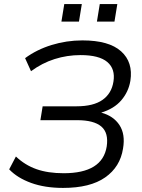

<svg xmlns="http://www.w3.org/2000/svg" viewBox="-20 -912 694 941"><path d="M289 9Q200 9 132.5 -15.5Q65 -40 25 -82L58 -145Q102 -103 158.5 -83Q215 -63 292 -63Q482 -63 503 -194Q513 -261 476.5 -292Q440 -323 358 -323H178L189 -391H355Q438 -391 482.5 -422.5Q527 -454 536 -512Q546 -574 506 -608Q466 -642 375 -642Q309 -642 247.5 -622.5Q186 -603 132 -563L103 -627Q160 -669 233 -691.5Q306 -714 384 -714Q514 -714 573.5 -660.5Q633 -607 619 -516Q610 -462 574.5 -420.5Q539 -379 476 -360Q536 -344 565.5 -299Q595 -254 583 -184Q569 -94 495.5 -42.5Q422 9 289 9ZM455 -806 469 -892H555L541 -806ZM281 -806 295 -892H381L367 -806Z"/></svg>

Font: Mulish
Style: Italic
Weight: 400
Italic angle: -9°
Designer: Vernon Adams
Foundry: Vernon Adams
Version: Version 3.603; ttfautohint (v1.8.3)